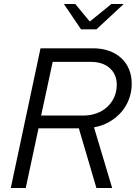

<svg xmlns="http://www.w3.org/2000/svg" viewBox="-20 -942 680 962"><path d="M34 0ZM34 0Q72 -176 108.5 -350Q145 -524 183 -700H446Q490 -700 525.5 -687.5Q561 -675 586.5 -652Q612 -629 626 -596Q640 -563 640 -523Q640 -481 626 -444.5Q612 -408 587 -379.5Q562 -351 527 -331Q492 -311 451 -304Q474 -228 496.5 -152Q519 -76 542 0H463Q441 -75 419 -149.5Q397 -224 375 -299H173Q157 -224 141 -149.5Q125 -75 109 0ZM435 -632H244Q230 -564 215 -497.5Q200 -431 186 -363H397Q432 -363 463 -374Q494 -385 516.5 -405.5Q539 -426 552 -454.5Q565 -483 565 -518Q565 -569 530 -600.5Q495 -632 435 -632ZM357 -922 430 -834 538 -922H600L463 -795H386L300 -922Z"/></svg>

Font: Rosa Sans Light
Style: Italic
Weight: 300
Italic angle: -12°
Designer: Pentagram / MCKL
Foundry: Pentagram / MCKL
Version: Version 1.005;September 16, 2019;FontCreator 11.5.0.2425 64-